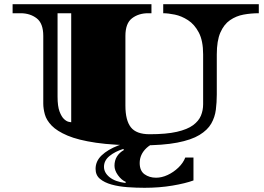

<svg xmlns="http://www.w3.org/2000/svg" viewBox="-20 -670 1257 914"><path d="M652 22Q522 22 437 9.5Q352 -3 301.5 -24.5Q251 -46 226 -72Q201 -98 193.5 -125.5Q186 -153 186 -177V-499Q186 -559 154.5 -583Q123 -607 78 -607H40V-650H701V-607H685Q640 -607 608.5 -583Q577 -559 577 -499V-167Q577 -97 603 -64Q629 -31 692 -31Q772 -31 822 -42.5Q872 -54 899 -74Q926 -94 936.5 -119.5Q947 -145 947 -174V-411Q947 -476 926.5 -515Q906 -554 875 -574Q844 -594 812 -600.5Q780 -607 757 -607V-650H1212V-607Q1175 -607 1139.5 -600.5Q1104 -594 1075 -574Q1046 -554 1029 -515Q1012 -476 1012 -411V-220Q1012 -183 1007.5 -147.5Q1003 -112 985.5 -81.5Q968 -51 929.5 -27.5Q891 -4 823.5 9Q756 22 652 22ZM319 -88V-607H254Q254 -607 254 -578Q254 -549 254 -503Q254 -457 254 -403Q254 -349 254 -298Q254 -247 254 -210Q254 -164 263.5 -139Q273 -114 285 -103Q297 -92 307.5 -90Q318 -88 319 -88ZM668 224Q628 224 586.5 221Q545 218 511 208.5Q477 199 456 181.5Q435 164 435 134Q435 97 464 69.5Q493 42 542 23Q591 4 651.5 -7Q712 -18 776 -22V-6Q710 4 677.5 34.5Q645 65 645 106Q645 143 668 159.5Q691 176 723 176Q750 176 778 163Q806 150 829 128Q852 106 862 80H901V189Q863 203 801 213.5Q739 224 668 224ZM577 201 579 196Q558 187 541.5 164Q525 141 525 119Q525 70 570 44L567 39Q528 51 501.5 72.5Q475 94 475 124Q475 152 501.5 173.5Q528 195 577 201Z"/></svg>

Font: Diplomata
Style: Regular
Weight: 400
Designer: Eduardo Rodriguez Tunni
Foundry: Eduardo Rodriguez Tunni
Version: Version 1.002; ttfautohint (v1.8.4.7-5d5b);gftools[0.9.23]